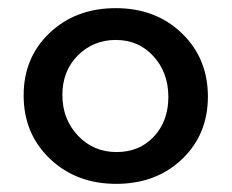

<svg xmlns="http://www.w3.org/2000/svg" viewBox="-20 -445 569 471"><path d="M38 -211Q38 -304 102 -364.5Q166 -425 264 -425Q362 -425 426 -363.5Q490 -302 490 -208Q490 -115 426.5 -54.5Q363 6 265 6Q167 6 102.5 -55.5Q38 -117 38 -211ZM266 -72Q322 -72 357.5 -110Q393 -148 393 -207Q393 -267 356.5 -307Q320 -347 264 -347Q209 -347 171 -309Q133 -271 133 -212Q133 -153 171 -112.5Q209 -72 266 -72Z"/></svg>

Font: EauTest Semibold
Style: Regular
Weight: 600
Designer: Christian Thalmann (Catharsis Fonts)
Version: Version 0.001;PS 000.001;hotconv 1.0.88;makeotf.lib2.5.64775